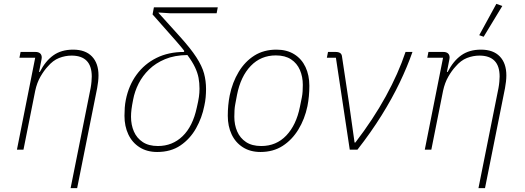

<svg xmlns="http://www.w3.org/2000/svg" viewBox="-20 -778 2730 998"><path d="M102 0H68L163 -478H81L87 -508H164Q180 -508 188.5 -500.5Q197 -493 197 -479Q197 -475 196 -470.5Q195 -466 194 -460L183 -404H187Q216 -461 257.5 -490.5Q299 -520 360 -520Q424 -520 458 -484.5Q492 -449 492 -386Q492 -371 490 -353.5Q488 -336 485 -320L381 200H347L451 -320Q454 -336 455.5 -353Q457 -370 457 -380Q457 -435 430.5 -462Q404 -489 352 -489Q319 -489 287 -476.5Q255 -464 228 -432Q209 -412 190.5 -380Q172 -348 163 -306Z M1106 -709H865L804 -713V-711L915 -588Q971 -526 1000.5 -480.5Q1030 -435 1040.5 -396.5Q1051 -358 1051 -315Q1051 -294 1049 -272Q1047 -250 1042 -228Q1030 -166 999 -111Q968 -56 918 -22Q868 12 797 12Q744 12 705.5 -12.5Q667 -37 647 -79.5Q627 -122 627 -176Q627 -198 628.5 -218.5Q630 -239 634 -259Q649 -334 690 -390Q731 -446 793.5 -477Q856 -508 937 -508L938 -533L947 -502Q934 -519 921.5 -534Q909 -549 895 -565L773 -703L780 -740H1112ZM1017 -317Q1017 -347 1012 -373.5Q1007 -400 993.5 -428.5Q980 -457 954 -492Q887 -491 838 -470.5Q789 -450 755 -417Q721 -384 700.5 -343.5Q680 -303 672 -260Q666 -230 663.5 -210Q661 -190 661 -171Q661 -129 676 -94.5Q691 -60 722 -39.5Q753 -19 801 -19Q876 -19 929 -70Q982 -121 1003 -219Q1011 -253 1014 -274.5Q1017 -296 1017 -317Z M1334 12Q1281 12 1242.5 -12.5Q1204 -37 1184 -79.5Q1164 -122 1164 -176Q1164 -204 1166.5 -230.5Q1169 -257 1174 -282Q1188 -350 1220.5 -404Q1253 -458 1302 -489Q1351 -520 1417 -520Q1471 -520 1509.5 -496Q1548 -472 1568 -429.5Q1588 -387 1588 -332Q1588 -305 1585.5 -278Q1583 -251 1578 -226Q1564 -159 1531 -105Q1498 -51 1449 -19.5Q1400 12 1334 12ZM1338 -19Q1416 -19 1468 -73.5Q1520 -128 1539 -223L1549 -272Q1552 -287 1553 -303.5Q1554 -320 1554 -337Q1554 -379 1539 -414Q1524 -449 1493 -469.5Q1462 -490 1414 -490Q1336 -490 1283.5 -435.5Q1231 -381 1212 -285L1203 -237Q1200 -222 1199 -205.5Q1198 -189 1198 -171Q1198 -129 1213 -94.5Q1228 -60 1259 -39.5Q1290 -19 1338 -19Z M1838 0H1798L1726 -478H1679L1685 -508H1724Q1740 -508 1748.5 -502Q1757 -496 1758 -482L1794 -243L1823 -37H1827Q1920 -158 1985.5 -277.5Q2051 -397 2088 -508H2124Q2097 -431 2057.5 -348.5Q2018 -266 1963.5 -178.5Q1909 -91 1838 0Z M2222 0H2188L2283 -478H2201L2207 -508H2284Q2300 -508 2308.5 -500.5Q2317 -493 2317 -479Q2317 -475 2316 -470.5Q2315 -466 2314 -460L2303 -404H2307Q2336 -461 2377.5 -490.5Q2419 -520 2480 -520Q2544 -520 2578 -484.5Q2612 -449 2612 -386Q2612 -371 2610 -353.5Q2608 -336 2605 -320L2501 200H2467L2571 -320Q2574 -336 2575.5 -353Q2577 -370 2577 -380Q2577 -435 2550.5 -462Q2524 -489 2472 -489Q2439 -489 2407 -476.5Q2375 -464 2348 -432Q2329 -412 2310.5 -380Q2292 -348 2283 -306ZM2591 -747 2494 -587 2471 -595 2560 -758Z"/></svg>

Font: IBM Plex Sans ExtraLight
Style: Italic
Weight: 250
Italic angle: -11.31°
Designer: Mike Abbink, Paul van der Laan, Pieter van Rosmalen
Foundry: Bold Monday
Version: Version 3.201